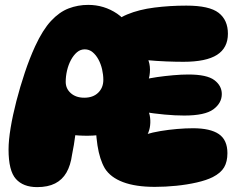

<svg xmlns="http://www.w3.org/2000/svg" viewBox="-20 -759 963 786"><path d="M132 7Q75 7 45 -26.5Q15 -60 15 -147Q15 -184 23.5 -235.5Q32 -287 47 -345Q62 -403 81.5 -461.5Q101 -520 124 -570Q155 -637 189 -673.5Q223 -710 261 -724.5Q299 -739 341 -739Q406 -739 459.5 -703Q513 -667 550 -575L423 -214Q398 -206 360 -204Q322 -202 281.5 -206Q241 -210 206 -221L294 -307Q295 -258 289 -211Q283 -164 275 -126Q269 -82 252 -52.5Q235 -23 205.5 -8Q176 7 132 7ZM325 -359Q361 -359 382 -379.5Q403 -400 403 -432Q403 -453 398 -475Q393 -497 383 -515.5Q373 -534 359 -545.5Q345 -557 327 -557Q309 -557 295 -545Q281 -533 270.5 -513.5Q260 -494 254.5 -470.5Q249 -447 249 -424Q249 -396 270 -377.5Q291 -359 325 -359ZM743 -736Q837 -736 875 -706.5Q913 -677 913 -621Q913 -563 868.5 -534.5Q824 -506 731 -506Q700 -506 661 -507.5Q622 -509 579 -513L584 -521Q594 -499 594 -474Q594 -449 586 -426L570 -433Q592 -439 623.5 -443.5Q655 -448 689 -451Q723 -454 751 -454Q827 -454 857.5 -431Q888 -408 888 -374Q888 -337 853.5 -311.5Q819 -286 734 -286Q697 -286 654 -290Q611 -294 567 -301L583 -313Q592 -298 594.5 -277Q597 -256 593 -235.5Q589 -215 578 -199V-209Q604 -217 637 -222.5Q670 -228 705 -231Q740 -234 770 -234Q841 -234 876 -210Q911 -186 911 -132Q911 -97 897.5 -74Q884 -51 851 -34Q825 -21 785.5 -12Q746 -3 701.5 1.5Q657 6 614 6Q535 6 483.5 -13.5Q432 -33 409 -70Q388 -106 379 -164Q370 -222 370 -323L446 -357L486 -584L427 -645Q453 -680 501 -700Q549 -720 612 -728Q675 -736 743 -736Z"/></svg>

Font: DynaPuff
Style: Bold
Weight: 700
Designer: Toshi Omagari, Jennifer Daniel
Foundry: Google Fonts
Version: Version 2.000